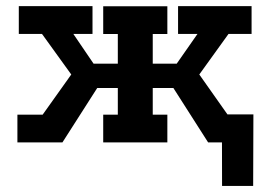

<svg xmlns="http://www.w3.org/2000/svg" viewBox="-20 -468 890 631"><path d="M727.5 -92H812.8L812 143H709.8L709.5 0H664L549.8 -178.8H482V-91.2H530V0H319.2V-91.2H367.2V-178.8H299.5L185.2 0H37.2V-91.2H120.2L214.2 -223.2L118 -356.5H41.8V-447.8H284V-356.5H221L287.5 -258.8H367.2V-356.2H319.2V-447.5H530V-356.2H482V-258.8H560.8L629 -356.5H565.2V-447.8H806.8V-356.5H731L635 -223.2Z"/></svg>

Font: Podkova VF Beta
Style: Regular
Weight: 400
Designer: Ilya Yudin
Foundry: Cyreal (www.cyreal.org)
Version: Version 2.100